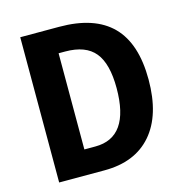

<svg xmlns="http://www.w3.org/2000/svg" viewBox="-100 -750 799 841"><g transform="rotate(-15 300.0 -329.5)"><path d="M561 -334.5Q561 -173.3 485.8 -86.7Q410.6 0 271.5 0H65.9V-658.7H242.2Q402.3 -658.7 481.7 -578.4Q561 -498 561 -334.5ZM416 -334.5Q416 -445.3 374.3 -496.3Q332.5 -547.4 239.7 -547.4H210V-111.3H259.8Q416 -111.3 416 -334.5Z"/></g></svg>

Font: Liberation Mono
Style: Bold
Weight: 700
Monospace: yes
Designer: Steve Matteson
Foundry: Ascender Corporation
Version: Version 2.1.5